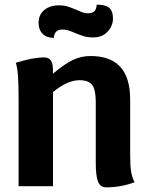

<svg xmlns="http://www.w3.org/2000/svg" viewBox="-20 -801 650 826"><path d="M559 -17Q500 5 437 5Q412 5 402 -19Q392 -43 392 -102V-363Q392 -415 376.5 -435.5Q361 -456 322 -456Q270 -456 208 -405V0H60V-370Q60 -437 57.5 -473Q55 -509 48 -531Q122 -554 169 -554Q190 -554 199 -540.5Q208 -527 208 -496V-484Q259 -527 294.5 -543.5Q330 -560 369 -560Q455 -560 497.5 -513.5Q540 -467 540 -372V-138Q540 -88 544 -63Q548 -38 559 -17ZM146 -702Q146 -738 170.5 -758Q195 -778 233 -778Q255 -778 271 -773Q287 -768 308 -759Q323 -752 334 -748Q345 -744 358 -744Q379 -744 387 -753.5Q395 -763 396 -781Q433 -781 449.5 -767.5Q466 -754 466 -721Q466 -690 443 -665Q420 -640 381 -640Q358 -640 341.5 -645Q325 -650 303 -659Q287 -666 275 -670Q263 -674 249 -674Q230 -674 221 -664Q212 -654 212 -638Q181 -638 163.5 -655.5Q146 -673 146 -702Z"/></svg>

Font: Krub
Style: Bold
Weight: 700
Version: Version 1.000; ttfautohint (v1.6)